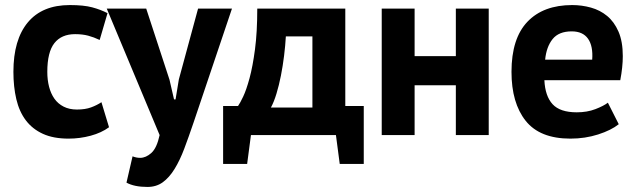

<svg xmlns="http://www.w3.org/2000/svg" viewBox="-20 -534 2517 759"><path d="M33 0ZM411 -31Q381 -9 338.5 2.5Q296 14 251 14Q191 14 149.5 -5Q108 -24 82 -58.5Q56 -93 44.5 -142Q33 -191 33 -250Q33 -377 90 -445.5Q147 -514 256 -514Q311 -514 344.5 -505Q378 -496 405 -482L374 -376Q351 -387 328.5 -393Q306 -399 277 -399Q223 -399 195 -363.5Q167 -328 167 -250Q167 -218 174 -191Q181 -164 195 -144Q209 -124 231.5 -112.5Q254 -101 284 -101Q317 -101 340 -109.5Q363 -118 381 -130Z M411 0ZM650 -219 668 -141H674L687 -220L763 -500H897L745 -49Q726 7 708.5 53.5Q691 100 670 134Q649 168 623.5 186.5Q598 205 563 205Q511 205 480 188L504 84Q519 90 534 90Q557 90 578.5 70.5Q600 51 611 0L402 -500H558Z M1418 114H1323L1308 0H972L957 114H862V-115H921Q929 -126 941.5 -152.5Q954 -179 966.5 -225Q979 -271 988 -339Q997 -407 997 -500H1345V-115H1418ZM1215 -109V-390H1110Q1108 -354 1103 -313.5Q1098 -273 1090.5 -235Q1083 -197 1073 -164Q1063 -131 1051 -109Z M1782 -197H1619V0H1489V-500H1619V-312H1782V-500H1912V0H1782Z M2002 0ZM2426 -43Q2396 -19 2344.5 -2.5Q2293 14 2235 14Q2114 14 2058 -56.5Q2002 -127 2002 -250Q2002 -382 2065 -448Q2128 -514 2242 -514Q2280 -514 2316 -504Q2352 -494 2380 -471Q2408 -448 2425 -409Q2442 -370 2442 -312Q2442 -291 2439.5 -267Q2437 -243 2432 -217H2132Q2135 -154 2164.5 -122Q2194 -90 2260 -90Q2301 -90 2333.5 -102.5Q2366 -115 2383 -128ZM2240 -410Q2189 -410 2164.5 -379.5Q2140 -349 2135 -298H2321Q2325 -352 2304.5 -381Q2284 -410 2240 -410Z"/></svg>

Font: PT Sans
Style: Bold
Weight: 700
Version: Version 2.003W OFL; ttfautohint (v1.6)